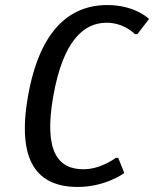

<svg xmlns="http://www.w3.org/2000/svg" viewBox="-20 -730 610 760"><path d="M91 -350C45 -90 128 10 288 10C398 10 472 -45 472 -45L448 -105H438C438 -105 380 -60 310 -60C210 -60 152 -130 191 -350C230 -570 312 -640 402 -640C472 -640 514 -595 514 -595H524L570 -655C570 -655 515 -710 405 -710C255 -710 137 -610 91 -350Z"/></svg>

Font: Scada
Style: Italic
Weight: 400
Designer: Jovanny Lemonad
Foundry: Jovanny Lemonad
Version: Version 3.005